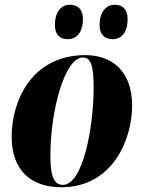

<svg xmlns="http://www.w3.org/2000/svg" viewBox="-20 -778 604 808"><path d="M455 -613C485 -613 517 -634 517 -698C517 -739 496 -758 463 -758C424 -758 399 -724 399 -673C399 -632 421 -613 455 -613ZM266 -613C295 -613 329 -634 329 -698C329 -739 307 -758 274 -758C235 -758 211 -724 211 -673C211 -632 232 -613 266 -613ZM238 10C456 10 536 -194 536 -333C536 -484 446 -546 339 -546C110 -546 29 -348 29 -204C29 -60 111 10 238 10ZM245 0C209 0 192 -32 192 -123C192 -312 252 -536 329 -536C364 -536 374 -498 374 -409C374 -238 328 0 245 0Z"/></svg>

Font: Noto Serif Display Condensed Black
Style: Italic
Weight: 900
Width: 3
Italic angle: -12°
Designer: Monotype Design Team
Foundry: Monotype Imaging Inc.
Version: Version 2.009